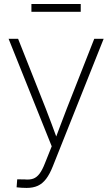

<svg xmlns="http://www.w3.org/2000/svg" viewBox="-20 -712 547 937"><path d="M61 202.1 64 163.1 100.6 163.6Q125 166 142.1 159.9Q159.2 153.8 172.9 135.7Q186.5 117.7 199.2 85L232.4 2L22 -522.5H68.4L203.1 -182.6Q218.3 -144 232.4 -105.7Q246.6 -67.4 260.7 -28.8H248Q262.7 -67.4 276.9 -105.7Q291 -144 306.2 -182.6L439.9 -522.5H485.8L237.8 99.6Q222.7 137.7 205.1 160.9Q187.5 184.1 164.6 194.6Q141.6 205.1 109.9 205.1Q95.7 205.1 85 204.3Q74.2 203.6 61 202.1ZM374 -692.4V-654.3H133.3V-692.4Z"/></svg>

Font: Inter 28pt ExtraLight
Style: Regular
Weight: 250
Designer: Rasmus Andersson
Foundry: rsms
Version: Version 4.001;git-66647c0bb